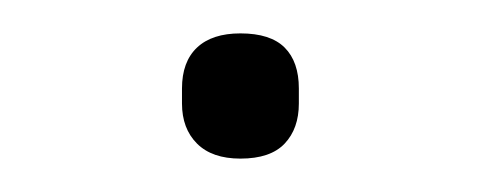

<svg xmlns="http://www.w3.org/2000/svg" viewBox="-20 -88 288 115"><path d="M124 7Q107 7 98 -2Q89 -11 89 -26V-35Q89 -51 98 -59.5Q107 -68 124 -68Q142 -68 150.5 -59.5Q159 -51 159 -35V-26Q159 -11 150.5 -2Q142 7 124 7Z"/></svg>

Font: IBM Plex Sans ExtraLight
Style: Regular
Weight: 250
Designer: Mike Abbink, Paul van der Laan, Pieter van Rosmalen
Foundry: Bold Monday
Version: Version 3.201